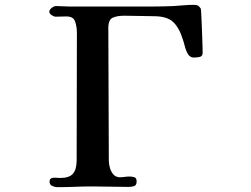

<svg xmlns="http://www.w3.org/2000/svg" viewBox="-20 -773 1040 794"><path d="M818 -555Q818 -561 817.5 -580.5Q817 -600 816 -626.5Q815 -653 814 -678Q813 -703 812 -720Q811 -737 810 -738Q803 -748 797.5 -750.5Q792 -753 780 -753Q759 -753 738.5 -751Q718 -749 698 -748Q653 -746 608 -746Q563 -746 518 -746Q455 -746 392 -746Q329 -746 266 -746Q253 -746 239.5 -747Q226 -748 212 -748Q204 -748 194 -740.5Q184 -733 184 -724Q184 -717 193.5 -710.5Q203 -704 210 -704Q221 -704 232.5 -704.5Q244 -705 255 -705Q284 -705 291 -683Q298 -661 298 -638Q298 -506 297.5 -374Q297 -242 297 -110Q297 -73 282 -55Q267 -37 228 -37Q221 -37 210.5 -38Q200 -39 192.5 -36Q185 -33 185 -21Q185 -9 196 -4Q207 1 217 1Q253 1 289.5 -0.5Q326 -2 362 -2Q400 -2 437.5 -1Q475 0 512 0Q525 0 535 -3.5Q545 -7 545 -23Q545 -37 536 -40Q527 -43 516 -43Q506 -43 496 -41.5Q486 -40 476 -40Q459 -40 449 -51.5Q439 -63 434.5 -79Q430 -95 430 -108Q430 -245 429 -382.5Q428 -520 428 -657Q428 -692 446.5 -700Q465 -708 494 -708Q525 -708 555 -707Q585 -706 616 -706Q670 -706 695.5 -682.5Q721 -659 736 -610Q740 -599 744.5 -581Q749 -563 757.5 -549Q766 -535 782 -535Q793 -535 805.5 -537.5Q818 -540 818 -555Z"/></svg>

Font: UoqMunThenKhung
Style: Regular
Weight: 400
Designer: Font-Kai, 金井和夫, 宇文滿月
Foundry: Kazuo Kanai, Moonlit Owen
Version: Version 1.197